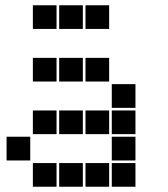

<svg xmlns="http://www.w3.org/2000/svg" viewBox="-20 -715 640 730"><path d="M106 -695Q105 -695 105 -695Q105 -695 105 -694V-606Q105 -605 105 -605Q105 -605 106 -605H194Q195 -605 195 -605Q195 -605 195 -606V-694Q195 -695 195 -695Q195 -695 194 -695ZM206 -695Q205 -695 205 -695Q205 -695 205 -694V-606Q205 -605 205 -605Q205 -605 206 -605H294Q295 -605 295 -605Q295 -605 295 -606V-694Q295 -695 295 -695Q295 -695 294 -695ZM306 -695Q305 -695 305 -695Q305 -695 305 -694V-606Q305 -605 305 -605Q305 -605 306 -605H394Q395 -605 395 -605Q395 -605 395 -606V-694Q395 -695 395 -695Q395 -695 394 -695ZM106 -495Q105 -495 105 -495Q105 -495 105 -494V-406Q105 -405 105 -405Q105 -405 106 -405H194Q195 -405 195 -405Q195 -405 195 -406V-494Q195 -495 195 -495Q195 -495 194 -495ZM206 -495Q205 -495 205 -495Q205 -495 205 -494V-406Q205 -405 205 -405Q205 -405 206 -405H294Q295 -405 295 -405Q295 -405 295 -406V-494Q295 -495 295 -495Q295 -495 294 -495ZM306 -495Q305 -495 305 -495Q305 -495 305 -494V-406Q305 -405 305 -405Q305 -405 306 -405H394Q395 -405 395 -405Q395 -405 395 -406V-494Q395 -495 395 -495Q395 -495 394 -495ZM406 -395Q405 -395 405 -395Q405 -395 405 -394V-306Q405 -305 405 -305Q405 -305 406 -305H494Q495 -305 495 -305Q495 -305 495 -306V-394Q495 -395 495 -395Q495 -395 494 -395ZM106 -295Q105 -295 105 -295Q105 -295 105 -294V-206Q105 -205 105 -205Q105 -205 106 -205H194Q195 -205 195 -205Q195 -205 195 -206V-294Q195 -295 195 -295Q195 -295 194 -295ZM206 -295Q205 -295 205 -295Q205 -295 205 -294V-206Q205 -205 205 -205Q205 -205 206 -205H294Q295 -205 295 -205Q295 -205 295 -206V-294Q295 -295 295 -295Q295 -295 294 -295ZM306 -295Q305 -295 305 -295Q305 -295 305 -294V-206Q305 -205 305 -205Q305 -205 306 -205H394Q395 -205 395 -205Q395 -205 395 -206V-294Q395 -295 395 -295Q395 -295 394 -295ZM406 -295Q405 -295 405 -295Q405 -295 405 -294V-206Q405 -205 405 -205Q405 -205 406 -205H494Q495 -205 495 -205Q495 -205 495 -206V-294Q495 -295 495 -295Q495 -295 494 -295ZM6 -195Q5 -195 5 -195Q5 -195 5 -194V-106Q5 -105 5 -105Q5 -105 6 -105H94Q95 -105 95 -105Q95 -105 95 -106V-194Q95 -195 95 -195Q95 -195 94 -195ZM406 -195Q405 -195 405 -195Q405 -195 405 -194V-106Q405 -105 405 -105Q405 -105 406 -105H494Q495 -105 495 -105Q495 -105 495 -106V-194Q495 -195 495 -195Q495 -195 494 -195ZM106 -95Q105 -95 105 -95Q105 -95 105 -94V-6Q105 -5 105 -5Q105 -5 106 -5H194Q195 -5 195 -5Q195 -5 195 -6V-94Q195 -95 195 -95Q195 -95 194 -95ZM206 -95Q205 -95 205 -95Q205 -95 205 -94V-6Q205 -5 205 -5Q205 -5 206 -5H294Q295 -5 295 -5Q295 -5 295 -6V-94Q295 -95 295 -95Q295 -95 294 -95ZM306 -95Q305 -95 305 -95Q305 -95 305 -94V-6Q305 -5 305 -5Q305 -5 306 -5H394Q395 -5 395 -5Q395 -5 395 -6V-94Q395 -95 395 -95Q395 -95 394 -95ZM406 -95Q405 -95 405 -95Q405 -95 405 -94V-6Q405 -5 405 -5Q405 -5 406 -5H494Q495 -5 495 -5Q495 -5 495 -6V-94Q495 -95 495 -95Q495 -95 494 -95Z"/></svg>

Font: Doto Black
Style: Regular
Weight: 900
Version: Version 1.000